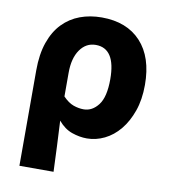

<svg xmlns="http://www.w3.org/2000/svg" viewBox="-78 -575 726 820"><g transform="rotate(10 284.5 -165.5)"><path d="M61 177V-237Q61 -307 79 -358.5Q97 -410 129 -443Q161 -476 204 -492Q247 -508 298 -508Q407 -508 468 -442Q529 -376 529 -256Q529 -192 511.5 -142.5Q494 -93 465.5 -58.5Q437 -24 400 -6Q363 12 324 12Q292 12 259 0.5Q226 -11 199 -43Q202 14 204.5 68Q207 122 209 177ZM289 -108Q326 -108 352.5 -142.5Q379 -177 379 -254Q379 -388 293 -388Q251 -388 225 -351Q199 -314 199 -251V-148Q222 -124 244.5 -116Q267 -108 289 -108Z"/></g></svg>

Font: TT Toshiba Sans
Style: Bold
Weight: 700
Designer: Paul D. Hunt
Foundry: Toshiba Corporation
Version: Version 2.020;PS 2.000;hotconv 1.0.86;makeotf.lib2.5.63406